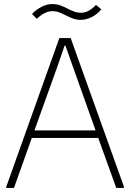

<svg xmlns="http://www.w3.org/2000/svg" viewBox="-20 -928 643 948"><path d="M11 -6 273 -740H329L592 -6V0H554L465 -247H137L49 0H11ZM452 -284 344 -587 303 -703H299L259 -587L150 -284ZM138 -859Q159 -881 185.5 -894.5Q212 -908 238 -908Q260 -908 277.5 -901.5Q295 -895 311.5 -886.5Q328 -878 344.5 -871.5Q361 -865 380 -865Q400 -865 419 -875.5Q438 -886 454 -904L480 -882Q462 -859 434.5 -844.5Q407 -830 378 -830Q358 -830 340.5 -836.5Q323 -843 306.5 -851.5Q290 -860 273.5 -866.5Q257 -873 239 -873Q219 -873 199 -862.5Q179 -852 162 -835Z"/></svg>

Font: Encode Sans Narrow
Style: Thin
Weight: 250
Designer: Pablo Impallari, Andres Torresi
Foundry: Pablo Impallari, Andres Torresi
Version: Version 1.000; ttfautohint (v1.00) -l 8 -r 50 -G 200 -x 14 -